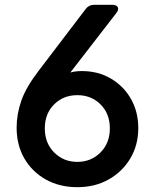

<svg xmlns="http://www.w3.org/2000/svg" viewBox="-20 -765 641 797"><path d="M301 12Q227 12 170 -20Q113 -52 81 -107.5Q49 -163 49 -235Q49 -291 68.5 -347Q88 -403 141 -472L336 -728Q349 -745 370 -745H446Q464 -745 469 -735Q474 -725 463 -711L272 -464Q293 -470 320 -470Q387 -470 440 -439Q493 -408 523.5 -354.5Q554 -301 554 -233Q554 -163 521 -107.5Q488 -52 431 -20Q374 12 301 12ZM301 -93Q358 -93 397 -132Q436 -171 436 -232Q436 -293 397.5 -331.5Q359 -370 301 -370Q243 -370 204.5 -331.5Q166 -293 166 -232Q166 -171 205 -132Q244 -93 301 -93Z"/></svg>

Font: Pitagon Sans Text SemiBold
Style: Regular
Weight: 600
Designer: Travis Tran
Foundry: Pitagon
Version: Version 1.001; ttfautohint (v1.8.4.7-5d5b);gftools[0.9.26]